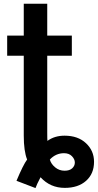

<svg xmlns="http://www.w3.org/2000/svg" viewBox="-20 -750 513 1006"><path d="M241.2 85.9Q247.1 108.4 268.6 126.5Q290 144.5 318.4 144.5Q344.7 144.5 358.4 131.8Q372.1 119.1 372.1 101.6Q372.1 84 356.9 68.4Q341.8 52.7 315.4 52.7Q272.5 52.7 241.2 85.9ZM17.6 -458V-563.5H104.5V-730.5H227.5V-563.5H356.4V-458H227.5V-56.6Q227.5 -18.6 228.5 -11.7Q265.6 -39.1 318.4 -39.1Q388.7 -39.1 430.7 0.5Q472.7 40 472.7 97.7Q472.7 160.2 431.2 197.3Q389.6 234.4 319.3 234.4Q243.2 234.4 192.4 178.7Q171.9 217.8 166 235.4L66.4 197.3Q101.6 113.3 122.1 85.9Q104.5 42 104.5 -40V-458Z"/></svg>

Font: Gothic A1
Style: Bold
Weight: 700
Version: Version 2.50